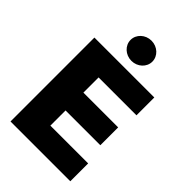

<svg xmlns="http://www.w3.org/2000/svg" viewBox="-271 -1040 1144 1144"><g transform="rotate(45 301.5 -467.5)"><path d="M47.9 0H551.8V-150.4H233.4V-278.3H526.4V-428.7H233.4V-556.6H552.7V-707H47.9ZM301.8 -764.6C352.5 -764.6 393.6 -802.7 393.6 -849.6C393.6 -896.5 352.5 -934.6 301.8 -934.6C251 -934.6 210 -896.5 210 -849.6C210 -802.7 251 -764.6 301.8 -764.6Z"/></g></svg>

Font: Pretendard Black
Style: Regular
Weight: 900
Designer: Base glyphs from Inter by Rasmus Andersson; Hangeul glyphs from Noto Sans CJK(Source Han Sans) by Jang Soo-young and Kan
Foundry: Kil Hyung-jin
Version: Version 1.309;Glyphs 3.2 (3225)